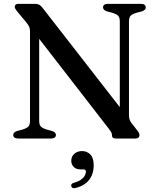

<svg xmlns="http://www.w3.org/2000/svg" viewBox="-20 -720 819 998"><path d="M270.8 -18.4Q270.8 -10.1 264.5 -5.2Q258.1 -0.2 245.1 0H74.6Q61.6 -0.2 55.1 -5.2Q48.7 -10.1 48.7 -18.4Q48.7 -32.1 68.1 -38.9L97.4 -46.6Q120.5 -54.1 128.2 -63.1Q136 -72.1 136 -92.7V-555.4Q136 -570.2 131.9 -580.4Q127.8 -590.7 112.1 -609.2L68.2 -661.9Q61.4 -670.8 58.9 -675.5Q56.5 -680.2 56.5 -684.9Q56.5 -692.3 61.9 -696.1Q67.3 -700 76.2 -700H162.2Q175 -700 183.7 -695.5Q192.4 -691 201.8 -678.5L623.7 -136.1L602.7 -91.7V-607.3Q602.7 -627.5 595.4 -636.6Q588.2 -645.8 564.1 -653.4L535 -661.1Q515.6 -668.5 515.6 -681.6Q515.6 -690.4 522.1 -695.2Q528.5 -700 541.3 -700H711.8Q724.8 -700 731.3 -695.2Q737.7 -690.4 737.7 -681.6Q737.7 -668.1 718.3 -661.1L689 -653.4Q665.9 -646.4 658.2 -637.2Q650.4 -628.1 650.4 -607.3V-124.3Q650.4 -109.7 653.2 -100.1Q656 -90.4 662.6 -81.5L693.3 -42.3Q700.9 -32.5 703 -27.2Q705 -21.9 705 -16.6Q705 -9.2 699.6 -4.6Q694.2 0 683.3 0H581.9Q562.1 0 562.1 -16Q562.1 -23.8 559.2 -30.3Q556.4 -36.8 542.7 -54.6L146.9 -565.6L183.7 -593.9V-92.5Q183.7 -72.7 191.1 -63.7Q198.4 -54.7 222.3 -46.6L251.4 -38.9Q270.8 -31.9 270.8 -18.4ZM399.8 160.5Q375.4 160.5 362.9 147.5Q350.5 134.5 350.5 115.4Q350.5 93.1 366.5 79.2Q382.6 65.3 406 65.3Q432.8 65.3 449.9 83.2Q467 101.2 467 138.5Q467 184.3 443.4 214.8Q419.8 245.2 373.1 257.3Q363.7 259.6 358.1 257.1Q352.5 254.5 350.6 248.2Q348.7 242.4 351.9 237.4Q355.2 232.3 363.9 230.3Q385.7 224.4 399.4 215Q413.2 205.6 419.9 194.2Q426.5 182.8 426.5 172Q426.5 160.5 413.5 160.5Z"/></svg>

Font: Fraunces
Style: Regular
Weight: 900
Version: Version 1.000;[b76b70a41]